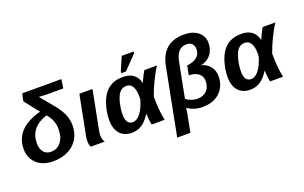

<svg xmlns="http://www.w3.org/2000/svg" viewBox="-103 -1209 2990 1891"><g transform="rotate(-20 1392.0 -264.0)"><path d="M513.7 -105Q476.1 -50.8 411.1 -20.8Q346.2 9.3 260.3 9.3Q189.9 9.3 137.5 -17.3Q85 -43.9 55.9 -91.6Q26.9 -139.2 26.9 -202.6Q26.9 -312 96.4 -385Q166 -458 305.2 -494.6L184.6 -647L202.1 -724.6H611.8L598.1 -631.8H417.5L380.4 -633.8Q369.1 -634.3 359.1 -634.8Q349.1 -635.3 343.3 -635.7L468.8 -484.4Q521.5 -414.6 540.5 -364.5Q559.6 -314.5 559.6 -262.2Q559.6 -170.4 513.7 -105ZM272 -86.4Q338.9 -86.4 378.2 -137.2Q417.5 -188 417.5 -272.5Q417.5 -318.8 402.3 -358.6Q387.2 -398.4 351.1 -439.5Q288.6 -416 258.1 -394Q227.5 -372.1 208.5 -345.7Q189 -319.3 178.7 -285.9Q168.5 -252.4 168.5 -210Q168.5 -153.8 196.3 -120.1Q224.1 -86.4 272 -86.4Z M782.2 -70.8Q782.2 -28.8 802.7 0H656.2Q651.4 -7.8 647.2 -24.7Q643.1 -41.5 643.1 -60.5Q643.1 -90.8 648.4 -115.2L729 -528.3H866.7L785.2 -110.8Q782.2 -94.2 782.2 -70.8Z M1187 -537.6Q1255.9 -537.6 1298.3 -504.6Q1340.8 -471.7 1352.1 -413.6H1353Q1358.4 -427.7 1368.9 -450.2Q1379.4 -472.7 1390.9 -494.6Q1402.3 -516.6 1410.2 -528.3H1543Q1526.4 -504.4 1507.1 -469.7Q1487.8 -435.1 1469 -396.2Q1450.2 -357.4 1434.3 -319.6Q1418.5 -281.7 1408.2 -251Q1408.2 -225.6 1408.9 -202.9Q1409.7 -180.2 1410.6 -160.2Q1412.1 -133.8 1413.8 -112.1Q1415.5 -90.3 1419.4 -64.7Q1423.3 -39.1 1430.7 0H1294.9Q1282.2 -62 1282.2 -109.9V-117.2H1280.3Q1234.9 -46.4 1189 -18.1Q1143.1 10.3 1085.9 10.3Q1004.4 10.3 960.2 -41Q916 -92.3 916 -183.1Q916 -225.6 924.1 -272.5Q932.1 -319.3 948 -363.3Q963.9 -407.2 986.3 -439.9Q1053.7 -537.6 1187 -537.6ZM1189 -442.9Q1145.5 -442.9 1118.2 -411.1Q1099.6 -389.6 1086.2 -351.8Q1072.8 -314 1065.7 -270.5Q1058.6 -227.1 1058.6 -189Q1058.6 -85 1129.9 -85Q1171.4 -85 1209.7 -132.8Q1248 -180.7 1273.9 -269.5L1274.9 -300.8Q1274.9 -368.7 1253.4 -405.8Q1231.9 -442.9 1189 -442.9ZM1371.1 -718.3 1235.8 -577.6H1184.6L1187.5 -593.8L1249 -736.3H1374.5Z M1895 -724.6Q1985.4 -724.6 2040.5 -680.7Q2095.7 -636.7 2095.7 -565.9Q2095.7 -525.4 2084 -493.7Q2072.3 -461.9 2052.2 -439Q2032.7 -416 2006.6 -401.9Q1980.5 -387.7 1952.6 -381.8Q2007.8 -368.7 2042.2 -326.4Q2076.7 -284.2 2076.7 -225.1Q2076.7 -153.3 2046.1 -100.6Q2015.6 -47.9 1959.5 -19Q1903.3 9.8 1826.2 9.8Q1777.3 9.8 1738 -3.9Q1698.7 -17.6 1672.4 -36.1H1669.4L1662.1 14.2Q1660.6 23.4 1651.1 71.8Q1641.6 120.1 1624.5 207.5H1486.8L1623 -493.7Q1668 -724.6 1895 -724.6ZM1883.8 -625.5Q1786.6 -625.5 1760.7 -492.7L1689 -124.5Q1714.4 -106 1745.1 -95Q1775.9 -84 1803.7 -84Q1868.2 -84 1904.5 -120.8Q1940.9 -157.7 1940.9 -223.1Q1940.9 -272.5 1903.3 -301.3Q1865.7 -330.1 1803.2 -330.1L1822.8 -426.8Q1963.4 -443.8 1963.4 -548.3Q1963.4 -582.5 1943.6 -604Q1923.8 -625.5 1883.8 -625.5Z M2427.7 -537.6Q2496.6 -537.6 2539.1 -504.6Q2581.5 -471.7 2592.8 -413.6H2593.8Q2599.1 -427.7 2609.6 -450.2Q2620.1 -472.7 2631.6 -494.6Q2643.1 -516.6 2650.9 -528.3H2783.7Q2767.1 -504.4 2747.8 -469.7Q2728.5 -435.1 2709.7 -396.2Q2690.9 -357.4 2675 -319.6Q2659.2 -281.7 2648.9 -251Q2648.9 -225.6 2649.7 -202.9Q2650.4 -180.2 2651.4 -160.2Q2652.8 -133.8 2654.5 -112.1Q2656.2 -90.3 2660.2 -64.7Q2664.1 -39.1 2671.4 0H2535.6Q2522.9 -62 2522.9 -109.9V-117.2H2521Q2475.6 -46.4 2429.7 -18.1Q2383.8 10.3 2326.7 10.3Q2245.1 10.3 2200.9 -41Q2156.7 -92.3 2156.7 -183.1Q2156.7 -225.6 2164.8 -272.5Q2172.9 -319.3 2188.7 -363.3Q2204.6 -407.2 2227.1 -439.9Q2294.4 -537.6 2427.7 -537.6ZM2429.7 -442.9Q2386.2 -442.9 2358.9 -411.1Q2340.3 -389.6 2326.9 -351.8Q2313.5 -314 2306.4 -270.5Q2299.3 -227.1 2299.3 -189Q2299.3 -85 2370.6 -85Q2412.1 -85 2450.4 -132.8Q2488.8 -180.7 2514.6 -269.5L2515.6 -300.8Q2515.6 -368.7 2494.1 -405.8Q2472.7 -442.9 2429.7 -442.9Z"/></g></svg>

Font: Arimo
Style: Italic
Weight: 400
Italic angle: -12°
Designer: Steve Matteson
Foundry: Monotype Imaging Inc.
Version: Version 1.33